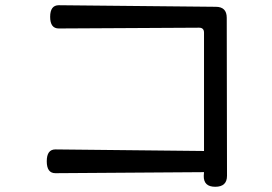

<svg xmlns="http://www.w3.org/2000/svg" viewBox="-20 -706 1040 735"><path d="M849 -33Q849 9 804 9Q759 9 760 -33L761 -47L192 -43Q159 -43 159 -88.5Q159 -134 192 -134L761 -128V-581Q761 -600 742 -600L205 -597Q172 -597 172 -641.5Q172 -686 205 -686L806 -680Q848 -680 848 -638Z"/></svg>

Font: Raw Maruko Gothic CJK TC
Style: Regular
Weight: 400
Version: Version 1.001